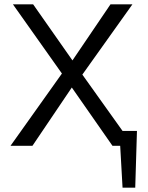

<svg xmlns="http://www.w3.org/2000/svg" viewBox="-20 -678 690 893"><path d="M550 -69H617L609 195H550L539 0H503L314 -271L131 0H29L268 -336L40 -658H134L317 -397L494 -658H596L363 -331Z"/></svg>

Font: EauTestText Medium
Style: Regular
Weight: 500
Designer: Christian Thalmann (Catharsis Fonts)
Version: Version 0.001;PS 000.001;hotconv 1.0.88;makeotf.lib2.5.64775